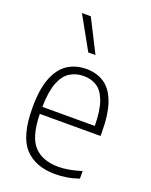

<svg xmlns="http://www.w3.org/2000/svg" viewBox="-151 -888 766 977"><g transform="rotate(20 231.5 -399.5)"><path d="M271 9Q162.5 9 105 -54.5Q47.5 -118 47.5 -270.5Q47.5 -370.5 71.8 -431.8Q96 -493 139.2 -520.8Q182.5 -548.5 239 -548.5Q296 -548.5 337 -521Q378 -493.5 400.2 -432.2Q422.5 -371 422.5 -270V-252.5H93.5Q96 -129 141.8 -80.2Q187.5 -31.5 274.5 -31.5Q326.5 -31.5 398 -53.5V-12.5Q363 -0.5 332 4.2Q301 9 271 9ZM239 -510Q197 -510 164.8 -490Q132.5 -470 113.8 -422.2Q95 -374.5 93.5 -290.5H377.5Q376.5 -374 359 -422Q341.5 -470 311 -490Q280.5 -510 239 -510ZM218.5 -630.5 119.5 -808H167.5L257.5 -630.5Z"/></g></svg>

Font: Encode Sans SmCnd XLt
Style: Regular
Weight: 200
Width: 4
Designer: Multiple Designers
Foundry: Impallari Type
Version: Version 3.002; ttfautohint (v1.8.3) -l 8 -r 50 -G 200 -x 14 